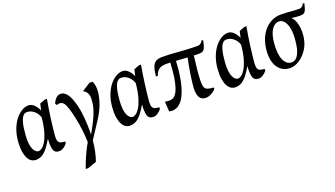

<svg xmlns="http://www.w3.org/2000/svg" viewBox="-62 -958 2907 1666"><g transform="rotate(-20 1391.0 -125.0)"><path d="M130 5.9Q110 5.9 91.9 -4.8Q73.7 -15.5 60.3 -39.4Q46.8 -63.4 40.3 -102.4Q33.9 -141.4 38.1 -197.1Q43.1 -256.4 60.9 -304.8Q78.7 -353.1 105.9 -388.2Q133.1 -423.2 165.1 -442.3Q197 -461.5 229 -461.5Q254.4 -461.5 278.3 -439.9Q302.2 -418.4 318.2 -382.1L331.4 -440.9L381 -459.9H399.9Q384.7 -376.9 373.4 -291.7Q362.1 -206.5 355.5 -132.5Q353.7 -100.4 360.2 -84.7Q366.7 -69 382.6 -63.9Q398.5 -58.8 422.5 -57.4L421.9 -41Q408.8 -23.5 387.8 -9.7Q366.8 4.1 346 4.1Q304.6 4.1 294.3 -32.9Q284 -69.9 289.8 -132.2Q259.8 -80.4 234.4 -50.1Q209.1 -19.9 184.1 -7Q159.2 5.9 130 5.9ZM178.9 -57.5Q190.1 -57.5 207.3 -68.7Q224.5 -80 243.1 -108.8Q261.6 -137.6 277.8 -190.1Q293.9 -242.5 302 -324Q289 -364.2 259.8 -387.6Q230.6 -411 197.9 -411Q187.3 -411 178.9 -408.1Q170.4 -405.2 161.4 -395.1Q146.3 -379.4 134.8 -339.2Q123.3 -298.9 117.9 -226.6Q112.1 -140.4 131 -98.9Q149.9 -57.5 178.9 -57.5Z M508 228Q519.2 193.9 536.1 153.3Q553 112.8 571.5 75.7Q589.9 38.6 604.5 14.6Q603.2 -44.1 595.6 -103.7Q588 -163.3 576.4 -217.8Q564.8 -272.4 551.6 -314Q539.3 -352.3 524.9 -368.9Q510.5 -385.6 487.6 -385.6Q477.7 -385.6 462.9 -379.6L452 -394.9Q463 -422.6 481.5 -441.3Q500 -460 525 -460Q553 -460 576.8 -434Q600.7 -407.9 618 -353.1Q635.8 -301.4 643.5 -242Q651.1 -182.6 653 -128.4Q654.8 -74.1 653.2 -36.6Q691.5 -103.2 713.1 -148.9Q734.7 -194.6 744.7 -226.2Q754.8 -257.8 758.1 -280.7Q761.4 -303.5 762.4 -324.5Q764.2 -359.7 752.3 -380.9Q740.4 -402.1 717 -415L794 -464H822.5Q830.8 -449.1 835.4 -424.4Q839.9 -399.6 837.4 -367Q832.5 -315 811.3 -255.9Q790 -196.8 744 -127.1L650.6 15.5Q646.6 66 636.7 112Q626.9 157.9 612 200L532.1 228Z M999 5.9Q979 5.9 960.9 -4.8Q942.7 -15.5 929.3 -39.4Q915.8 -63.4 909.3 -102.4Q902.9 -141.4 907.1 -197.1Q912.1 -256.4 929.9 -304.8Q947.7 -353.1 974.9 -388.2Q1002.1 -423.2 1034.1 -442.3Q1066 -461.5 1098 -461.5Q1123.4 -461.5 1147.3 -439.9Q1171.2 -418.4 1187.2 -382.1L1200.4 -440.9L1250 -459.9H1268.9Q1253.7 -376.9 1242.4 -291.7Q1231.1 -206.5 1224.5 -132.5Q1222.7 -100.4 1229.2 -84.7Q1235.7 -69 1251.6 -63.9Q1267.5 -58.8 1291.5 -57.4L1290.9 -41Q1277.8 -23.5 1256.8 -9.7Q1235.8 4.1 1215 4.1Q1173.6 4.1 1163.3 -32.9Q1153 -69.9 1158.8 -132.2Q1128.8 -80.4 1103.4 -50.1Q1078.1 -19.9 1053.1 -7Q1028.2 5.9 999 5.9ZM1047.9 -57.5Q1059.1 -57.5 1076.3 -68.7Q1093.5 -80 1112.1 -108.8Q1130.6 -137.6 1146.8 -190.1Q1162.9 -242.5 1171 -324Q1158 -364.2 1128.8 -387.6Q1099.6 -411 1066.9 -411Q1056.3 -411 1047.9 -408.1Q1039.4 -405.2 1030.4 -395.1Q1015.3 -379.4 1003.8 -339.2Q992.3 -298.9 986.9 -226.6Q981.1 -140.4 1000 -98.9Q1018.9 -57.5 1047.9 -57.5Z M1359.1 4.6 1353.5 -86.4Q1362.6 -84.3 1373.3 -83.1Q1384.1 -81.9 1395.1 -81.9Q1428.9 -81.9 1449.4 -106.5Q1469.9 -131 1481.7 -169.8Q1493.6 -208.5 1500.6 -252.1Q1505.8 -284.3 1508.8 -323.8Q1511.8 -363.2 1513.1 -389.3Q1502.1 -390.1 1491.6 -390.1Q1481.1 -390.1 1470.9 -390.1Q1451.7 -390.1 1432.7 -385Q1413.7 -379.8 1398.1 -364Q1382.4 -348.2 1371.4 -316L1355.4 -319.1Q1360.4 -373.3 1371.7 -403.5Q1383 -433.6 1404.4 -446.3Q1425.7 -459 1458.9 -459Q1518.2 -459 1569.2 -455Q1620.2 -451 1672.7 -447.5Q1725.2 -444 1787 -444Q1803.6 -444 1814.5 -452.6Q1825.5 -461.1 1834 -477L1847.9 -475Q1840.3 -436 1832.2 -414.3Q1824 -392.7 1811.1 -384.4Q1798.2 -376.1 1776.5 -376.1Q1764 -376.1 1751.7 -376.1Q1739.4 -376.1 1726.4 -377.1Q1717.9 -313.8 1712.3 -256.2Q1706.7 -198.7 1705 -151.1Q1703.6 -111.3 1711.6 -91.7Q1719.5 -72.1 1740 -65.5Q1760.5 -58.9 1794.5 -56.9L1793.9 -41Q1773.9 -22 1749.2 -8.9Q1724.5 4.1 1700.5 4.1Q1670.9 4.1 1654.1 -12.3Q1637.3 -28.7 1631.9 -56.4Q1626.4 -84.2 1628.6 -116.5Q1634.4 -181.6 1645.3 -249Q1656.3 -316.4 1670 -379.5Q1642.9 -381.5 1616.6 -383.3Q1590.2 -385.1 1564.8 -386.1Q1563.2 -357 1560.1 -320.5Q1557 -284 1550 -240.6Q1543.8 -200 1531.9 -156Q1520 -112.1 1500.7 -74.6Q1481.4 -37.1 1452.8 -13.8Q1424.3 9.5 1385.5 9.5Q1378.6 9.5 1371.7 8.2Q1364.8 6.9 1359.1 4.6Z M1972 5.9Q1952 5.9 1933.9 -4.8Q1915.7 -15.5 1902.3 -39.4Q1888.8 -63.4 1882.3 -102.4Q1875.9 -141.4 1880.1 -197.1Q1885.1 -256.4 1902.9 -304.8Q1920.7 -353.1 1947.9 -388.2Q1975.1 -423.2 2007.1 -442.3Q2039 -461.5 2071 -461.5Q2096.4 -461.5 2120.3 -439.9Q2144.2 -418.4 2160.2 -382.1L2173.4 -440.9L2223 -459.9H2241.9Q2226.7 -376.9 2215.4 -291.7Q2204.1 -206.5 2197.5 -132.5Q2195.7 -100.4 2202.2 -84.7Q2208.7 -69 2224.6 -63.9Q2240.5 -58.8 2264.5 -57.4L2263.9 -41Q2250.8 -23.5 2229.8 -9.7Q2208.8 4.1 2188 4.1Q2146.6 4.1 2136.3 -32.9Q2126 -69.9 2131.8 -132.2Q2101.8 -80.4 2076.4 -50.1Q2051.1 -19.9 2026.1 -7Q2001.2 5.9 1972 5.9ZM2020.9 -57.5Q2032.1 -57.5 2049.3 -68.7Q2066.5 -80 2085.1 -108.8Q2103.6 -137.6 2119.8 -190.1Q2135.9 -242.5 2144 -324Q2131 -364.2 2101.8 -387.6Q2072.6 -411 2039.9 -411Q2029.3 -411 2020.9 -408.1Q2012.4 -405.2 2003.4 -395.1Q1988.3 -379.4 1976.8 -339.2Q1965.3 -298.9 1959.9 -226.6Q1954.1 -140.4 1973 -98.9Q1991.9 -57.5 2020.9 -57.5Z M2479 11.5Q2402.9 11.5 2363.2 -48.6Q2323.6 -108.8 2335.1 -214Q2343.8 -289 2375.5 -342.6Q2407.2 -396.1 2453.8 -424.6Q2500.4 -453.1 2554.4 -453.1Q2589.6 -453.1 2615 -451.1Q2640.4 -449.1 2666.1 -446.8Q2691.9 -444.6 2726.4 -444.6Q2739.7 -444.6 2750.4 -452.7Q2761 -460.8 2768.5 -477.6L2782.4 -476Q2774.2 -437.1 2766.3 -418Q2758.3 -398.8 2745.8 -392.4Q2733.3 -386.1 2711 -386.1Q2697.5 -386.1 2675.9 -387.9Q2654.3 -389.7 2633.3 -392.4Q2661.2 -367.2 2673.2 -315Q2685.2 -262.8 2676.4 -200Q2667.5 -137.4 2635.1 -89.7Q2602.8 -42 2560.8 -15.3Q2518.9 11.5 2479 11.5ZM2505 -30.4Q2531 -30.4 2550.1 -49.6Q2569.3 -68.9 2581.8 -107Q2594.2 -145.1 2599.1 -200.9Q2605 -260.9 2596.8 -306Q2588.6 -351.1 2568.6 -376.8Q2548.6 -402.4 2518.6 -402.4Q2480.8 -402.4 2453.2 -361.5Q2425.5 -320.5 2418 -243.5Q2408.3 -140.5 2433.1 -85.5Q2457.9 -30.4 2505 -30.4Z"/></g></svg>

Font: Ancizar Serif Light
Style: Italic
Weight: 300
Italic angle: -4°
Designer: Cesar Puertas, Viviana Monsalve, Julian Moncada, Julian Prieto, Jose Castro, Felipe Aragon, Mariel Hernandez, Sara Alarc
Version: Version 8.100